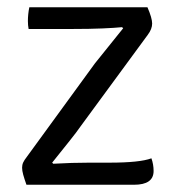

<svg xmlns="http://www.w3.org/2000/svg" viewBox="-20 -510 484 530"><path d="M54 -77 242 -335 320 -432 317 -435Q297 -433 262.5 -431.5Q228 -430 179 -430H59Q57 -440 57 -452Q57 -461 58 -471Q59 -481 61 -490H387Q400 -460 400 -445Q400 -430 388 -414L203 -162Q192 -146 172 -121Q152 -96 124 -61L127 -58Q179 -61 227 -61H282Q366 -61 398 -73Q404 -56 404 -38Q404 0 350 0H53Q47 -17 44 -28Q41 -39 41 -47Q41 -55 44 -61.5Q47 -68 54 -77Z"/></svg>

Font: Signika
Style: Light
Weight: 300
Designer: Anna Giedrys
Foundry: Anna Giedrys
Version: Version 1.001